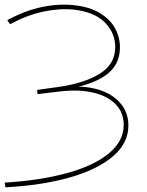

<svg xmlns="http://www.w3.org/2000/svg" viewBox="-45 -723 628 818"><path d="M482 -191Q482 -244 447 -279.5Q412 -315 350 -329Q288 -343 207 -333L115 -322L113 -340L200 -352Q311 -367 378.5 -408Q446 -449 446 -523Q446 -582 402 -627Q358 -672 269 -682Q208 -688 139.5 -673.5Q71 -659 -2 -620L-14 -637Q61 -678 133 -693Q205 -708 269 -701Q337 -694 381 -667Q425 -640 445.5 -602Q466 -564 466 -521Q466 -443 402 -400Q338 -357 229 -343V-351Q306 -360 368 -343Q430 -326 466 -285.5Q502 -245 502 -188Q502 -112 434.5 -55.5Q367 1 249 34Q131 67 -22 75L-25 55Q124 46 238.5 15Q353 -16 417.5 -68.5Q482 -121 482 -191Z"/></svg>

Font: iiserrat Thin
Style: Regular
Weight: 100
Designer: Akira Ohta
Foundry: Akira Ohta
Version: Version 1.200;Glyphs 3.3.1 (3343)